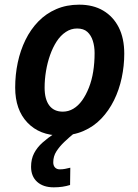

<svg xmlns="http://www.w3.org/2000/svg" viewBox="-20 -571 591 822"><path d="M238 9Q150 9 97.5 -46Q45 -101 45 -196Q45 -251 56 -303Q67 -355 89 -400Q111 -445 144 -479Q177 -513 221 -532Q265 -551 319 -551Q379 -551 422 -525.5Q465 -500 488.5 -453.5Q512 -407 512 -341Q512 -289 501 -237.5Q490 -186 468 -141.5Q446 -97 413.5 -63Q381 -29 337 -10Q293 9 238 9ZM249 -93Q273 -93 294 -105.5Q315 -118 331.5 -141Q348 -164 360.5 -195.5Q373 -227 379 -264.5Q385 -302 385 -344Q385 -372 377.5 -396Q370 -420 354 -434.5Q338 -449 310 -449Q284 -449 261.5 -434Q239 -419 222.5 -393.5Q206 -368 194.5 -335.5Q183 -303 177 -267Q171 -231 171 -196Q171 -146 191 -119.5Q211 -93 249 -93ZM210 231Q165 231 139 207.5Q113 184 113 143Q113 110 126 85Q139 60 162 39.5Q185 19 214 0H297Q276 17 255.5 36.5Q235 56 221.5 77Q208 98 208 124Q208 138 215.5 146Q223 154 236 154Q248 154 258.5 152Q269 150 281 147L280 221Q264 226 247 228.5Q230 231 210 231Z"/></svg>

Font: Noto Sans Display SemiBold
Style: Italic
Weight: 600
Italic angle: -12°
Designer: Monotype Design Team
Foundry: Monotype Imaging Inc.
Version: Version 2.003